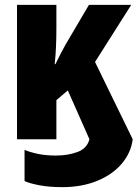

<svg xmlns="http://www.w3.org/2000/svg" viewBox="-20 -573 566 790"><path d="M237 197Q181 197 140.5 189Q100 181 81 172V44Q106 54 138 60.5Q170 67 210 67Q259 67 298.5 52.5Q338 38 348 0L259 -201L212 -161V0H50V-553H212V-458Q212 -420 210.5 -382.5Q209 -345 205 -309H208Q219 -332 230 -353Q241 -374 250 -390L346 -553H520L371 -318L526 0Q519 56 480.5 101Q442 146 379 171.5Q316 197 237 197Z"/></svg>

Font: Noto Sans ExtraCondensed Black
Style: Regular
Weight: 900
Width: 2
Designer: Monotype Design Team
Foundry: Monotype Imaging Inc.
Version: Version 2.013; ttfautohint (v1.8.4.7-5d5b)